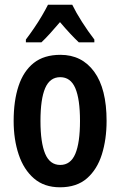

<svg xmlns="http://www.w3.org/2000/svg" viewBox="-20 -786 512 816"><path d="M433 -272Q433 -194 413 -130Q393 -66 349.5 -28Q306 10 235 10Q168 10 124.5 -27.5Q81 -65 59.5 -129Q38 -193 38 -272Q38 -358 59 -421Q80 -484 123.5 -518.5Q167 -553 237 -553Q328 -553 380.5 -481Q433 -409 433 -272ZM152 -272Q152 -180 172 -132.5Q192 -85 236 -85Q280 -85 300 -132Q320 -179 320 -272Q320 -365 300 -411.5Q280 -458 236 -458Q192 -458 172 -411.5Q152 -365 152 -272ZM287 -766Q303 -733 328.5 -693Q354 -653 381 -618V-606H315Q297 -623 277 -644.5Q257 -666 235 -692Q213 -666 192.5 -643.5Q172 -621 156 -606H90V-618Q106 -639 124.5 -666Q143 -693 158.5 -719.5Q174 -746 184 -766Z"/></svg>

Font: Noto Sans Lao UI ExtCond SemBd
Style: Regular
Weight: 600
Width: 2
Designer: Monotype Design Team
Foundry: Monotype Imaging Inc.
Version: Version 2.000; ttfautohint (v1.8.4.7-5d5b)